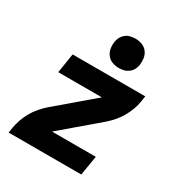

<svg xmlns="http://www.w3.org/2000/svg" viewBox="-180 -896 959 1021"><g transform="rotate(30 300.0 -385.0)"><path d="M21 0 26 -33Q31 -59 40 -85Q49 -111 63 -135.5Q77 -160 95.5 -181.5Q114 -203 136 -222L345 -400Q348 -402 351 -405Q354 -408 357 -410H89L108 -530H554L549 -497Q545 -471 535.5 -445Q526 -419 512 -394.5Q498 -370 479.5 -348.5Q461 -327 439 -308L230 -130Q227 -128 224 -125Q221 -122 219 -120H487L467 0ZM356 -590Q335 -590 315 -597.5Q295 -605 283 -621.5Q271 -638 267.5 -659Q264 -680 268 -702Q270 -717 278 -730.5Q286 -744 298.5 -753.5Q311 -763 326.5 -766.5Q342 -770 356 -770Q378 -770 397.5 -762.5Q417 -755 429.5 -738.5Q442 -722 445 -701Q448 -680 445 -658Q442 -643 434.5 -629.5Q427 -616 414 -606.5Q401 -597 386 -593.5Q371 -590 356 -590Z"/></g></svg>

Font: Iosevka Curly HvExObl
Style: Regular
Weight: 900
Width: 7
Italic angle: -9°
Monospace: yes
Designer: Belleve Invis
Foundry: Belleve Invis
Version: Version 11.1.0; ttfautohint (v1.8.3)